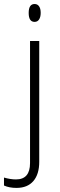

<svg xmlns="http://www.w3.org/2000/svg" viewBox="-64 -695 295 939"><path d="M127.9 96.1Q127.9 157.2 99.1 190.6Q70.3 224 16.7 224Q-18.7 224 -44.5 212.3V173.4Q-13.1 182.5 14.2 182.5Q82.9 182.5 82.9 102.6V-494.4H127.9ZM105.2 -588Q76.3 -588 76.3 -631.7Q76.3 -675.4 105.2 -675.4Q119.3 -675.4 127.1 -664.1Q135 -652.7 135 -632.2Q135 -611.7 127.1 -599.8Q119.3 -588 105.2 -588Z"/></svg>

Font: Khula Light
Style: Regular
Weight: 300
Designer: Erin McLaughlin, Steve Matteson
Version: Version 1.002;PS 1.0;hotconv 1.0.72;makeotf.lib2.5.5900; ttf